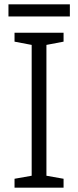

<svg xmlns="http://www.w3.org/2000/svg" viewBox="-20 -865 360 885"><path d="M302 -845H19V-789H302ZM273 0V-41L194 -55V-658L273 -673V-714H47V-673L126 -658V-55L47 -41V0Z"/></svg>

Font: Noto Kufi Arabic Light
Style: Regular
Weight: 300
Designer: Monotype Design Team, David Williams, Khaled Hosny
Foundry: Google LLC
Version: Version 2.109